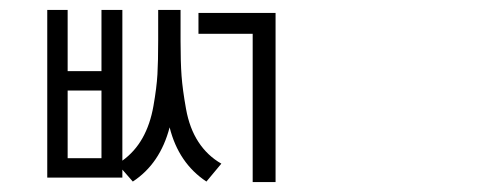

<svg xmlns="http://www.w3.org/2000/svg" viewBox="-20 -764 960 386"><path d="M184 -446V-582H116V-446ZM343 -744V-682Q343 -639 345 -611.5Q347 -584 354 -545Q361 -506 379 -478.5Q397 -451 425 -435L395 -399Q339 -436 321 -508Q302 -435 247 -399L226 -423V-407H75V-744H116V-621H184V-744H226V-441Q251 -459 266.5 -486.5Q282 -514 288.5 -551Q295 -588 296.5 -614.5Q298 -641 298 -682V-744ZM379 -738H534V-398H488V-696H379Z"/></svg>

Font: Noto Sans Korean Light
Style: Regular
Weight: 300
Designer: Ryoko NISHIZUKA  (kana & ideographs); Paul D. Hunt (Latin, Greek & Cyrillic); Wenlong ZHANG  (bopomofo); Sandoll Communi
Foundry: Adobe Systems Incorporated
Version: Version 1.000;PS 1;hotconv 1.0.78;makeotf.lib2.5.61930